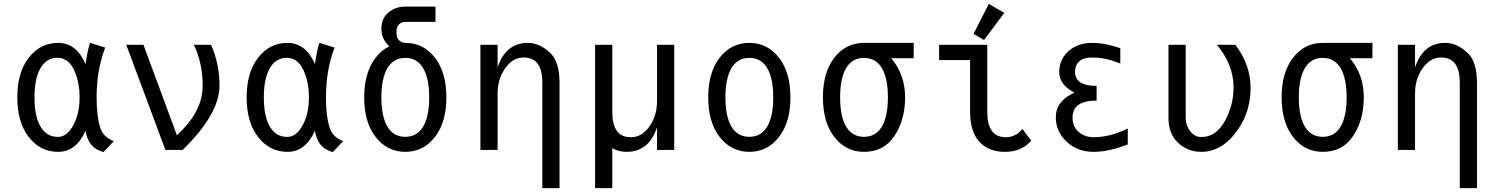

<svg xmlns="http://www.w3.org/2000/svg" viewBox="-20 -766 7657 981"><path d="M275.9 -66.4Q331.1 -66.4 365.7 -149.9Q386.7 -200.2 386.7 -270Q386.7 -337.9 364.3 -395Q334.5 -470.7 273.4 -470.7Q212.4 -470.7 181.2 -407.2Q156.2 -356 156.2 -268.6Q156.2 -181.2 181.2 -129.9Q212.4 -66.4 275.9 -66.4ZM276.9 9.8Q184.1 9.8 125 -68.4Q68.4 -143.1 68.4 -268.6Q68.4 -394 125 -468.8Q184.1 -546.9 276.9 -546.9Q370.1 -546.9 417 -439Q429.2 -516.6 439.9 -546.9L517.6 -522.9Q473.6 -409.2 473.6 -267.6Q473.6 -170.9 492.2 -113.8Q508.3 -64.5 561.5 -44.9L508.8 10.7Q462.9 -1 439.9 -35.2Q423.3 -60.5 417 -97.7Q369.1 9.8 276.9 9.8Z M825.2 0 625 -537.1H712.9L883.8 -75.2Q1015.6 -195.3 1015.6 -328.1Q1015.6 -442.4 970.7 -537.1H1058.6Q1101.6 -439 1101.6 -328.1Q1101.6 -183.6 913.1 0Z M1447.8 -66.4Q1502.9 -66.4 1537.6 -149.9Q1558.6 -200.2 1558.6 -270Q1558.6 -337.9 1536.1 -395Q1506.3 -470.7 1445.3 -470.7Q1384.3 -470.7 1353 -407.2Q1328.1 -356 1328.1 -268.6Q1328.1 -181.2 1353 -129.9Q1384.3 -66.4 1447.8 -66.4ZM1448.7 9.8Q1356 9.8 1296.9 -68.4Q1240.2 -143.1 1240.2 -268.6Q1240.2 -394 1296.9 -468.8Q1356 -546.9 1448.7 -546.9Q1542 -546.9 1588.9 -439Q1601.1 -516.6 1611.8 -546.9L1689.5 -522.9Q1645.5 -409.2 1645.5 -267.6Q1645.5 -170.9 1664.1 -113.8Q1680.2 -64.5 1733.4 -44.9L1680.7 10.7Q1634.8 -1 1611.8 -35.2Q1595.2 -60.5 1588.9 -97.7Q1541 9.8 1448.7 9.8Z M1897.5 -68.4Q1840.8 -143.1 1840.8 -268.6Q1840.8 -393.1 1897.5 -468.8Q1928.2 -509.8 1969.2 -529.3Q1928.7 -566.4 1928.7 -618.2Q1928.7 -671.9 1964.6 -702.1Q2000.5 -732.4 2051.3 -732.4H2205.1V-654.3H2051.3Q2029.8 -654.3 2017.1 -639.6Q2005.4 -626 2005.4 -602.5Q2005.4 -570.8 2020.5 -558.6Q2034.7 -547.4 2050.8 -546.9Q2145 -546.9 2204.1 -468.8Q2260.7 -394 2260.7 -268.6Q2260.7 -143.1 2204.1 -68.4Q2145 9.8 2050.8 9.8Q1956.5 9.8 1897.5 -68.4ZM2147.9 -129.9Q2172.9 -181.2 2172.9 -268.6Q2172.9 -356 2147.9 -407.2Q2117.2 -470.2 2050.8 -470.2Q1984.4 -470.2 1953.6 -407.2Q1928.7 -356 1928.7 -268.6Q1928.7 -181.2 1953.6 -129.9Q1984.4 -66.9 2050.8 -66.9Q2117.2 -66.9 2147.9 -129.9Z M2434.6 0V-537.1H2522.5V-421.4Q2564 -546.9 2677.2 -546.9Q2739.3 -546.9 2794.4 -492.2Q2838.9 -448.2 2838.9 -341.3V195.3H2751V-341.3Q2751 -410.2 2726.1 -441.9Q2702.6 -472.2 2655.8 -472.2Q2606.4 -472.2 2571.3 -430.2Q2522.5 -372.1 2522.5 -289.1V0Z M3424.8 0H3336.9V-115.7Q3295.4 9.8 3182.1 9.8Q3141.6 9.8 3108.4 -8.8V195.3H3020.5V-537.1H3108.4V-195.8Q3108.4 -127 3133.3 -95.2Q3156.7 -64.9 3203.6 -64.9Q3252.9 -64.9 3288.1 -106.9Q3336.9 -165 3336.9 -248V-537.1H3424.8Z M3905.8 -129.9Q3930.7 -181.2 3930.7 -268.6Q3930.7 -356 3905.8 -407.2Q3875 -470.2 3808.6 -470.2Q3742.2 -470.2 3711.4 -407.2Q3686.5 -356 3686.5 -268.6Q3686.5 -181.2 3711.4 -129.9Q3742.2 -66.9 3808.6 -66.9Q3875 -66.9 3905.8 -129.9ZM3655.3 -68.4Q3598.6 -143.1 3598.6 -268.6Q3598.6 -394 3655.3 -468.8Q3714.4 -546.9 3808.6 -546.9Q3902.8 -546.9 3961.9 -468.8Q4018.6 -394 4018.6 -268.6Q4018.6 -143.1 3961.9 -68.4Q3902.8 9.8 3808.6 9.8Q3714.4 9.8 3655.3 -68.4Z M4394.5 9.8Q4300.3 9.8 4241.2 -68.4Q4184.6 -143.1 4184.6 -268.6Q4184.6 -394 4241.2 -468.8Q4300.3 -546.9 4394.5 -546.9H4648.4V-468.8H4533.2Q4604.5 -385.3 4604.5 -268.6Q4604.5 -150.9 4547.9 -68.4Q4494.1 9.8 4394.5 9.8ZM4491.7 -129.9Q4516.6 -181.2 4516.6 -268.6Q4516.6 -356 4491.7 -407.2Q4460.9 -470.2 4394.5 -470.2Q4328.1 -470.2 4297.4 -407.2Q4272.5 -356 4272.5 -268.6Q4272.5 -181.2 4297.4 -129.9Q4328.1 -66.9 4394.5 -66.9Q4460.9 -66.9 4491.7 -129.9Z M5249 -47.4Q5200.2 9.8 5114.7 9.8Q5027.8 9.8 4981 -44.9Q4936.5 -96.7 4936.5 -195.8V-459H4778.3V-537.1H5024.4V-195.8Q5024.4 -127.4 5049.3 -95.2Q5072.8 -64.9 5119.6 -64.9Q5168.9 -64.9 5204.1 -106.9ZM5032.2 -746.1 5111.3 -700.2 5007.8 -561.5 4954.1 -592.8Z M5742.2 -109.4Q5742.2 -109.4 5742.2 -28.3Q5646 9.8 5567.4 9.8Q5484.4 9.8 5428.7 -43Q5374.5 -94.7 5374.5 -167.5Q5374.5 -249.5 5469.7 -293Q5392.1 -332 5392.1 -398.4Q5392.1 -469.2 5449.7 -513.2Q5493.7 -546.9 5560.1 -546.9Q5626 -546.9 5704.1 -520Q5704.1 -520 5704.1 -441.4Q5629.9 -472.2 5560.1 -472.2Q5516.6 -472.2 5496.1 -454.1Q5472.7 -433.6 5472.7 -399.4Q5472.7 -327.1 5583 -327.1V-252Q5460 -252 5460 -166Q5460 -121.1 5487.8 -95.2Q5520 -64.9 5567.4 -64.9Q5651.9 -64.9 5742.2 -109.4Z M5950.2 -537.1H6038.1V-163.1Q6038.1 -126 6061 -95.9Q6084 -65.9 6117.2 -65.9Q6194.8 -65.9 6239.7 -150.4Q6282.7 -230 6282.7 -318.4Q6282.7 -435.5 6197.8 -537.1H6292Q6369.6 -436 6369.6 -315.4Q6369.6 -199.2 6306.6 -106.4Q6227.5 9.8 6118.2 9.8Q6047.4 9.8 5998 -37.6Q5950.2 -84 5950.2 -163.1Z M6738.3 9.8Q6644 9.8 6585 -68.4Q6528.3 -143.1 6528.3 -268.6Q6528.3 -394 6585 -468.8Q6644 -546.9 6738.3 -546.9H6992.2V-468.8H6877Q6948.2 -385.3 6948.2 -268.6Q6948.2 -150.9 6891.6 -68.4Q6837.9 9.8 6738.3 9.8ZM6835.4 -129.9Q6860.4 -181.2 6860.4 -268.6Q6860.4 -356 6835.4 -407.2Q6804.7 -470.2 6738.3 -470.2Q6671.9 -470.2 6641.1 -407.2Q6616.2 -356 6616.2 -268.6Q6616.2 -181.2 6641.1 -129.9Q6671.9 -66.9 6738.3 -66.9Q6804.7 -66.9 6835.4 -129.9Z M7122.1 0V-537.1H7210V-421.4Q7251.5 -546.9 7364.7 -546.9Q7426.8 -546.9 7481.9 -492.2Q7526.4 -448.2 7526.4 -341.3V195.3H7438.5V-341.3Q7438.5 -410.2 7413.6 -441.9Q7390.1 -472.2 7343.3 -472.2Q7293.9 -472.2 7258.8 -430.2Q7210 -372.1 7210 -289.1V0Z"/></svg>

Font: Consola Mono
Style: Book
Weight: 400
Monospace: yes
Version: Version 2.001